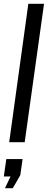

<svg xmlns="http://www.w3.org/2000/svg" viewBox="-32 -743 250 1003"><path d="M16 0 116 -723H198L97 0ZM-6 240 23 179H-12L1 88H86L74 172L35 240Z"/></svg>

Font: Archivo Narrow
Style: Italic
Weight: 400
Italic angle: -8°
Designer: Hector Gatti
Foundry: Omnibus-Type
Version: Version 3.002